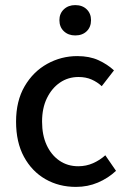

<svg xmlns="http://www.w3.org/2000/svg" viewBox="-20 -721 499 753"><path d="M278 12Q211 12 158 -18.5Q105 -49 74 -106Q43 -163 43 -244Q43 -325 76.5 -382.5Q110 -440 165 -470.5Q220 -501 283 -501Q331 -501 366 -485Q401 -469 427 -445L379 -383Q362 -399 339.5 -409Q317 -419 288 -419Q247 -419 215 -397Q183 -375 164 -336Q145 -297 145 -244Q145 -191 163 -152Q181 -113 213 -91Q245 -69 287 -69Q318 -69 345 -81Q372 -93 393 -112L435 -51Q404 -22 364 -5Q324 12 278 12ZM275 -582Q248 -582 230.5 -598.5Q213 -615 213 -642Q213 -668 230.5 -684.5Q248 -701 275 -701Q303 -701 320 -684.5Q337 -668 337 -642Q337 -615 320 -598.5Q303 -582 275 -582Z"/></svg>

Font: Source Sans 3 ExtraLight Medium
Style: Regular
Weight: 500
Version: Version 3.052;hotconv 1.1.0;makeotfexe 2.6.0